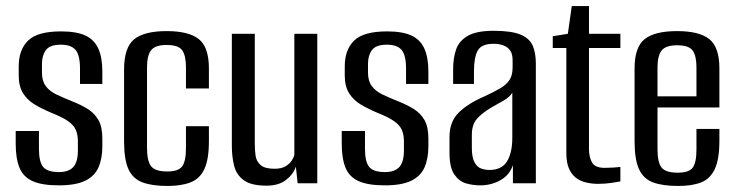

<svg xmlns="http://www.w3.org/2000/svg" viewBox="-20 -607 2436 636"><path d="M175 7Q119 7 88 -7Q57 -21 44.5 -51.5Q32 -82 32 -131V-173H109V-114Q109 -71 123 -54Q137 -37 175 -37Q208 -37 223 -54Q238 -71 238 -108V-139Q238 -162 230.5 -178Q223 -194 203.5 -207Q184 -220 151 -233Q120 -246 95.5 -260.5Q71 -275 56.5 -298Q42 -321 42 -357V-387Q42 -442 73 -472.5Q104 -503 182 -503Q233 -503 262.5 -489.5Q292 -476 305.5 -446.5Q319 -417 319 -370V-329H245V-380Q245 -425 230 -442Q215 -459 182 -459Q145 -459 132 -441Q119 -423 119 -396V-366Q119 -339 131.5 -322Q144 -305 167 -294Q190 -283 220 -271Q248 -260 270.5 -246Q293 -232 306 -209.5Q319 -187 319 -148V-123Q319 -81 306 -52Q293 -23 261.5 -8Q230 7 175 7Z M535 9Q485 9 453 -2.5Q421 -14 406 -45.5Q391 -77 391 -139V-376Q391 -450 424.5 -477Q458 -504 532 -504Q605 -504 638.5 -477.5Q672 -451 672 -380V-314H596V-384Q596 -423 583.5 -440.5Q571 -458 532 -458Q494 -458 480.5 -440.5Q467 -423 467 -384V-117Q467 -74 480.5 -56.5Q494 -39 534 -39Q571 -39 583.5 -56Q596 -73 596 -117V-189H672V-139Q672 -79 657 -47Q642 -15 611.5 -3Q581 9 535 9Z M863 8Q812 8 787.5 -10Q763 -28 755.5 -58Q748 -88 748 -123V-495H824V-131Q824 -111 826.5 -92Q829 -73 843 -60.5Q857 -48 889 -48Q912 -48 925.5 -56Q939 -64 946 -74.5Q953 -85 955 -94V-495H1031V0H966L960 -55Q952 -30 927.5 -11Q903 8 863 8Z M1255 7Q1199 7 1168 -7Q1137 -21 1124.5 -51.5Q1112 -82 1112 -131V-173H1189V-114Q1189 -71 1203 -54Q1217 -37 1255 -37Q1288 -37 1303 -54Q1318 -71 1318 -108V-139Q1318 -162 1310.5 -178Q1303 -194 1283.5 -207Q1264 -220 1231 -233Q1200 -246 1175.5 -260.5Q1151 -275 1136.5 -298Q1122 -321 1122 -357V-387Q1122 -442 1153 -472.5Q1184 -503 1262 -503Q1313 -503 1342.5 -489.5Q1372 -476 1385.5 -446.5Q1399 -417 1399 -370V-329H1325V-380Q1325 -425 1310 -442Q1295 -459 1262 -459Q1225 -459 1212 -441Q1199 -423 1199 -396V-366Q1199 -339 1211.5 -322Q1224 -305 1247 -294Q1270 -283 1300 -271Q1328 -260 1350.5 -246Q1373 -232 1386 -209.5Q1399 -187 1399 -148V-123Q1399 -81 1386 -52Q1373 -23 1341.5 -8Q1310 7 1255 7Z M1571 7Q1547 7 1524 0.5Q1501 -6 1485 -29Q1469 -52 1469 -101V-154Q1469 -203 1498.5 -233Q1528 -263 1583 -287Q1616 -302 1637 -314.5Q1658 -327 1668 -342.5Q1678 -358 1678 -384V-407Q1678 -429 1669.5 -440.5Q1661 -452 1646.5 -457Q1632 -462 1615 -462Q1575 -462 1562.5 -439.5Q1550 -417 1550 -371V-329H1481V-378Q1481 -415 1491 -443.5Q1501 -472 1530 -488.5Q1559 -505 1615 -505Q1674 -505 1704 -492.5Q1734 -480 1744.5 -456Q1755 -432 1755 -396V0H1679V-60Q1668 -27 1637.5 -10Q1607 7 1571 7ZM1601 -44Q1642 -44 1659.5 -72.5Q1677 -101 1677 -150V-300Q1668 -285 1647.5 -273.5Q1627 -262 1606 -250Q1576 -232 1559.5 -213Q1543 -194 1543 -160V-117Q1543 -85 1552 -69Q1561 -53 1574.5 -48.5Q1588 -44 1601 -44Z M1961 2Q1939 2 1919.5 -3Q1900 -8 1886 -19.5Q1872 -31 1864 -50.5Q1856 -70 1856 -100V-448H1811V-487L1861 -495L1874 -587H1931V-495H2035V-448H1931V-113Q1931 -87 1941 -69Q1951 -51 1983 -51Q1997 -51 2013 -52Q2029 -53 2035 -54V-6Q2029 -5 2007.5 -1.5Q1986 2 1961 2Z M2227 9Q2176 9 2144 -2.5Q2112 -14 2097 -46Q2082 -78 2082 -140V-380Q2082 -451 2115.5 -477.5Q2149 -504 2223 -504Q2296 -504 2329.5 -477.5Q2363 -451 2363 -380V-251H2158V-112Q2158 -69 2171.5 -52Q2185 -35 2225 -35Q2262 -35 2274.5 -51.5Q2287 -68 2287 -112V-180H2363V-141Q2363 -80 2348 -47.5Q2333 -15 2303 -3Q2273 9 2227 9ZM2158 -288H2287V-384Q2287 -422 2274.5 -439.5Q2262 -457 2223 -457Q2185 -457 2171.5 -439.5Q2158 -422 2158 -384Z"/></svg>

Font: Alumni Sans Medium
Style: Regular
Weight: 500
Designer: Robert E. Leuschke
Foundry: Robert E. Leuschke
Version: Version 1.018